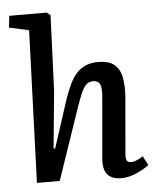

<svg xmlns="http://www.w3.org/2000/svg" viewBox="-54 -813 711 872"><g transform="rotate(-5 301.0 -377.5)"><path d="M591 -37Q581 -29 566.5 -20.5Q552 -12 535 -4.5Q518 3 500 7.5Q482 12 467 12Q432 12 413.5 -0.5Q395 -13 389 -34Q383 -55 385 -81L409 -355Q414 -403 405.5 -420.5Q397 -438 375 -438Q355 -438 342.5 -426Q330 -414 319.5 -389.5Q309 -365 296 -328L184 0H80L105 -694L15 -714L21 -767H191L208 -754L194 -409L169 -150L176 -148L247 -367Q261 -407 275 -436Q289 -465 307.5 -484.5Q326 -504 350 -513.5Q374 -523 404 -523Q452 -523 477 -503Q502 -483 510 -445Q518 -407 514 -352L492 -100Q490 -77 494.5 -67Q499 -57 515 -57Q526 -57 540.5 -63Q555 -69 569 -79Z"/></g></svg>

Font: Literata Medium
Style: Italic
Weight: 500
Italic angle: -2°
Designer: Latin by Veronika Burian and Jose Scaglione. Greek by Irene Vlachou. Cyrillic by Vera Evstafieva
Foundry: TypeTogether
Version: Version 3.103;gftools[0.9.29]